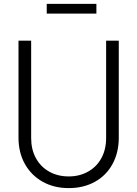

<svg xmlns="http://www.w3.org/2000/svg" viewBox="-20 -954 705 986"><path d="M75 -247V-745H140V-245Q140 -187 164 -142.5Q188 -98 232 -73Q276 -48 333 -48Q389 -48 433 -73Q477 -98 501 -142.5Q525 -187 525 -245V-745H590V-247Q590 -171 558 -112Q526 -53 467.5 -20.5Q409 12 333 12Q257 12 198.5 -21Q140 -54 107.5 -112.5Q75 -171 75 -247ZM220 -934H475V-884H220Z"/></svg>

Font: BLUETTI 2.0 Extralight
Style: Roman
Weight: 200
Designer: Stijn de Vries
Foundry: tokotype
Version: Version 2.005;October 31, 2023;FontCreator 14.0.0.2814 64-bi